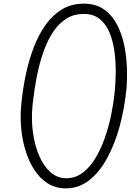

<svg xmlns="http://www.w3.org/2000/svg" viewBox="-20 -1024 764 1054"><path d="M341.5 10Q284.5 10 241 -18Q197.5 -46 167 -93.8Q136.5 -141.5 118.8 -201.5Q101 -261.5 95.8 -326.5Q90.5 -391.5 97 -453.5Q105 -536 122 -616Q139 -696 166 -766Q193 -836 231.8 -889.5Q270.5 -943 322 -973.5Q373.5 -1004 439.5 -1004Q507.5 -1004 552.5 -971.2Q597.5 -938.5 624.5 -885Q651.5 -831.5 663.5 -768.2Q675.5 -705 677 -642.2Q678.5 -579.5 673.5 -529.5Q663 -427 636.8 -330.5Q610.5 -234 569 -157.2Q527.5 -80.5 470.5 -35.2Q413.5 10 341.5 10ZM158.5 -444.5Q151 -368 160.8 -296.8Q170.5 -225.5 195 -168.8Q219.5 -112 257.2 -78.8Q295 -45.5 343 -45.5Q393.5 -45.5 433.2 -75.2Q473 -105 503.2 -154.8Q533.5 -204.5 555 -265.8Q576.5 -327 589.8 -391.2Q603 -455.5 609 -513Q614 -560.5 615.2 -618.5Q616.5 -676.5 609.2 -734.5Q602 -792.5 583 -840.8Q564 -889 529.2 -918.2Q494.5 -947.5 439.5 -947.5Q386 -947.5 345.5 -922.2Q305 -897 275.5 -854.2Q246 -811.5 225.5 -758.2Q205 -705 191.8 -648.5Q178.5 -592 170.8 -539Q163 -486 158.5 -444.5Z"/></svg>

Font: Edu SA Hand
Style: Regular
Weight: 400
Designer: Tina and Corey Anderson, Eben Sorkin, Mirko Velimirovic
Foundry: Google for Education
Version: Version 2.000